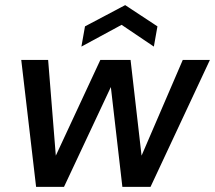

<svg xmlns="http://www.w3.org/2000/svg" viewBox="-20 -730 840 750"><path d="M121 0 63 -496H168L198 -122L372 -496H490L533 -122L694 -496H800L568 0H458L413 -390L230 0ZM298 -548 312 -627 469 -710 595 -627 581 -548 455 -633Z"/></svg>

Font: Ultramarine Medium
Style: Italic
Weight: 500
Italic angle: -10°
Designer: Colophon Foundry, Jonny Pinhorn
Foundry: Colophon Foundry
Version: Version 1.200; ttfautohint (v1.8.3)